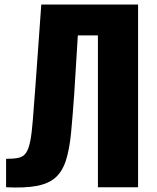

<svg xmlns="http://www.w3.org/2000/svg" viewBox="-20 -830 696 851"><path d="M7 0V-126Q41 -126 62 -130.5Q83 -135 95 -152Q107 -169 114 -204Q121 -239 125.5 -298Q130 -357 137 -448L163 -810H592V0H414V-673H325L309 -414Q302 -314 295 -241.5Q288 -169 272.5 -120Q257 -71 226.5 -43.5Q196 -16 143 -6Q90 4 7 0Z"/></svg>

Font: Oswald
Style: Bold
Weight: 700
Designer: Vernon Adams
Foundry: Vernon Adams
Version: Version 4.103;gftools[0.9.33.dev8+g029e19f]